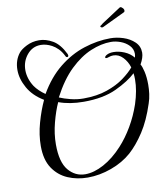

<svg xmlns="http://www.w3.org/2000/svg" viewBox="-87 -822 816 938"><g transform="rotate(-10 321.0 -353.0)"><path d="M273 43Q220 43 174.5 23.5Q129 4 101 -38Q73 -80 73 -148Q73 -204 89.5 -262.5Q106 -321 128 -368Q76 -399 50.5 -444.5Q25 -490 25 -534Q25 -582 52 -616Q64 -631 92 -645Q120 -659 154 -659Q187 -659 221 -639.5Q255 -620 280 -569Q282 -563 282 -562Q282 -554 276 -554Q270 -554 267 -562Q256 -584 242 -598Q228 -612 213 -620Q185 -635 158 -635Q117 -635 90 -602.5Q63 -570 63 -526Q63 -506 69.5 -485Q76 -464 89 -444Q98 -431 111 -418.5Q124 -406 140 -395Q184 -471 242.5 -518Q301 -565 367.5 -586.5Q434 -608 499 -608Q530 -608 562.5 -597.5Q595 -587 617.5 -565.5Q640 -544 640 -512Q640 -488 622 -456Q629 -446 635.5 -418Q642 -390 642 -353Q642 -331 639 -307.5Q636 -284 628 -261Q602 -181 566.5 -126.5Q531 -72 492 -37Q450 0 391 21.5Q332 43 273 43ZM319 -341Q386 -341 436.5 -358.5Q487 -376 521.5 -401.5Q556 -427 575 -450Q566 -480 545.5 -501.5Q525 -523 498 -523Q487 -523 476 -519Q469 -516 463 -516Q458 -516 458 -520Q458 -526 469 -532Q482 -539 502 -539Q528 -539 555.5 -527.5Q583 -516 601 -494Q604 -505 604 -513Q604 -537 587 -554.5Q570 -572 545.5 -581Q521 -590 498 -590Q450 -590 397.5 -568Q345 -546 294.5 -497.5Q244 -449 201 -367Q224 -357 256 -349Q288 -341 319 -341ZM264 25Q307 25 356 -1.5Q405 -28 450 -77Q485 -115 514 -164.5Q543 -214 562 -270Q583 -335 583 -389Q583 -397 582.5 -405Q582 -413 581 -420Q545 -386 480 -355.5Q415 -325 318 -325Q248 -325 194 -345Q176 -306 161.5 -251Q147 -196 147 -143Q147 -55 180.5 -15Q214 25 264 25ZM470 -667Q466 -667 463 -669.5Q460 -672 461 -674Q461 -677 464 -677Q470 -682 476 -686.5Q482 -691 489 -695L570 -748Q571 -749 573 -749Q579 -749 585.5 -741.5Q592 -734 590 -727Q590 -724 587 -722L474 -668Z"/></g></svg>

Font: Gwendolyn
Style: Bold
Weight: 700
Designer: Robert E. Leuschke
Foundry: Robert E. Leuschke
Version: Version 1.010; ttfautohint (v1.8.3)